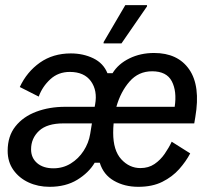

<svg xmlns="http://www.w3.org/2000/svg" viewBox="-20 -720 840 752"><path d="M174.2 11.7Q129.2 11.7 92.1 -5.4Q55 -22.5 32.5 -54.2Q10 -85.8 10 -129.2Q10 -186.7 40.4 -225Q70.8 -263.3 122.1 -282.5Q173.3 -301.7 235 -301.7H350.8L352.5 -310.8Q362.5 -365 336.2 -401.7Q310 -438.3 253.3 -438.3Q208.3 -438.3 177.1 -409.6Q145.8 -380.8 131.7 -341.7L57.5 -379.2Q85 -438.3 136.2 -474.6Q187.5 -510.8 257.5 -510.8Q305.8 -510.8 345.4 -491.7Q385 -472.5 400.8 -433.3H420.8Q443.3 -470 486.7 -491.2Q530 -512.5 583.3 -512.5Q676.7 -512.5 721.2 -447.9Q765.8 -383.3 745 -261.7L740.8 -236.7H425Q423.3 -218.3 423.3 -200Q423.3 -130.8 455 -96.2Q486.7 -61.7 530 -61.7Q561.7 -61.7 585 -77.5Q608.3 -93.3 625 -117.5Q641.7 -141.7 652.5 -165L725 -119.2Q708.3 -87.5 681.7 -57.5Q655 -27.5 615.8 -7.9Q576.7 11.7 521.7 11.7Q467.5 11.7 426.2 -12.1Q385 -35.8 370.8 -82.5H350.8Q327.5 -43.3 282.5 -15.8Q237.5 11.7 174.2 11.7ZM575.8 -440.8Q522.5 -440.8 487.5 -400.8Q452.5 -360.8 435.8 -301.7H664.2Q673.3 -362.5 652.9 -401.7Q632.5 -440.8 575.8 -440.8ZM189.2 -60.8Q226.7 -60.8 257.1 -79.6Q287.5 -98.3 307.5 -129.2Q327.5 -160 333.3 -195.8L340 -236.7H228.3Q164.2 -236.7 132.9 -207.5Q101.7 -178.3 101.7 -135Q101.7 -101.7 125.4 -81.2Q149.2 -60.8 189.2 -60.8ZM385.8 -550V-555L470.8 -700H555.8V-695L455.8 -550Z"/></svg>

Font: Familjen Grotesk GF
Style: Italic
Weight: 400
Designer: Anders Wikstroem, Jonas Baeckman, Matilda Gysing, Kristian Moeller
Foundry: Familjen STHML AB
Version: Version 2.000; Beta; Release 4; Build 6